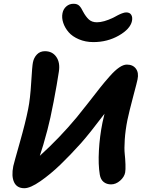

<svg xmlns="http://www.w3.org/2000/svg" viewBox="-20 -970 766 1008"><path d="M470.2 -749Q428.7 -749 394.3 -763.7Q359.9 -778.3 340.3 -801Q320.8 -823.7 312 -850.1Q303.2 -876.5 308.1 -900.9Q312.5 -922.9 328.4 -936.5Q344.2 -950.2 366.2 -950.2Q385.7 -950.2 396.2 -939.7Q406.7 -929.2 416 -909.2Q430.2 -882.8 446.3 -867.9Q462.4 -853 488.8 -853Q523.9 -853 574.2 -877Q577.1 -878.4 585.2 -882.8Q593.3 -887.2 596.4 -888.9Q599.6 -890.6 606.2 -893.8Q612.8 -897 616.7 -898.4Q620.6 -899.9 625.7 -901.6Q630.9 -903.3 635 -904.1Q639.2 -904.8 643.1 -904.8Q661.1 -904.8 668.9 -892.3Q676.8 -879.9 672.9 -859.9Q664.1 -817.9 604 -783.4Q543.9 -749 470.2 -749ZM107.9 18.1Q68.8 18.1 54 -13.4Q39.1 -44.9 49.8 -98.1Q52.7 -111.8 83.5 -220.2Q114.3 -328.6 127.9 -397.9Q138.7 -450.7 143.8 -537.4Q148.9 -624 152.8 -642.1Q157.7 -667.5 174.1 -684.3Q190.4 -701.2 215.8 -701.2Q254.9 -701.2 275.6 -671.4Q296.4 -641.6 289.1 -594.2Q279.3 -528.8 261.7 -436.8Q244.1 -344.7 229 -288.1Q205.6 -199.7 189 -151.9Q293 -246.1 382.8 -354Q408.2 -384.8 444.6 -431.6Q481 -478.5 504.9 -508.8Q528.8 -539.1 556.2 -569.8Q583.5 -600.6 605.7 -615.7Q627.9 -630.9 646 -630.9Q677.7 -630.9 693.6 -609.4Q709.5 -587.9 702.1 -553.2Q700.2 -542 679.4 -464.1Q658.7 -386.2 648.9 -339.8Q638.2 -286.1 635 -237.5Q631.8 -189 634.8 -162.4Q637.7 -135.7 638.7 -107.2Q639.6 -78.6 637.2 -64.9Q632.8 -41 610.6 -21.5Q588.4 -2 563 -2Q540 -2 524.2 -14.6Q508.3 -27.3 503.9 -53.2Q495.1 -106 499.3 -180.2Q503.4 -254.4 518.1 -327.1Q520.5 -337.9 528.8 -373Q448.7 -267.1 404.8 -217.8Q348.6 -155.3 296.6 -105.2Q244.6 -55.2 191.9 -18.6Q139.2 18.1 107.9 18.1Z"/></svg>

Font: Shantell Sans Irregular Bouncy
Style: Italic
Weight: 600
Italic angle: -11.31°
Designer: Stephen Nixon, Anya Danilova, Shantell Martin
Foundry: Arrow Type
Version: Version 1.006;[9816181b4]